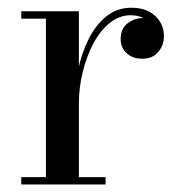

<svg xmlns="http://www.w3.org/2000/svg" viewBox="-20 -490 482 510"><path d="M178 -214.5Q178 -258.5 187.2 -303.2Q196.5 -348 215.2 -385.8Q234 -423.5 262.5 -446.5Q291 -469.5 329 -469.5Q357 -469.5 376.2 -459Q395.5 -448.5 405.5 -431.5Q415.5 -414.5 415.5 -395Q415.5 -369.5 400.2 -351.8Q385 -334 358.5 -334Q332 -334 316.2 -348.8Q300.5 -363.5 300.5 -386Q300.5 -414 318.8 -428Q337 -442 358.5 -442Q374 -442 386.8 -436Q399.5 -430 407 -419.2Q414.5 -408.5 414.5 -395H395Q395 -410.5 385.8 -422.8Q376.5 -435 361 -442.2Q345.5 -449.5 327 -449.5Q297 -449.5 271.8 -429.2Q246.5 -409 228.2 -374.8Q210 -340.5 199.8 -299Q189.5 -257.5 189.5 -214.5ZM189.5 -460V-19.5H260.5V0H36.5V-19.5H102V-440.5H36.5V-460Z"/></svg>

Font: Bodoni Moda SC 11pt
Style: Regular
Weight: 400
Version: Version 2.005